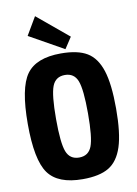

<svg xmlns="http://www.w3.org/2000/svg" viewBox="-101 -999 767 1077"><g transform="rotate(-10 282.5 -460.5)"><path d="M354 -786 312 -722 116 -832 176 -934ZM282 -703Q378 -703 431 -671Q484 -639 509 -562Q534 -485 534 -345Q534 -205 509 -128Q484 -51 431 -19Q378 13 282 13Q141 13 86 -63.5Q31 -140 31 -345Q31 -550 86 -626.5Q141 -703 282 -703ZM355 -531Q336 -580 283 -580Q230 -580 211 -531Q192 -482 192 -345Q192 -208 211 -159Q230 -110 283 -110Q336 -110 355 -159Q374 -208 374 -345Q374 -482 355 -531Z"/></g></svg>

Font: exo2condensed_b
Style: Bold
Weight: 700
Width: 3
Designer: Natanael Gama
Version: Version 1.001;PS 001.001;hotconv 1.0.70;makeotf.lib2.5.58329